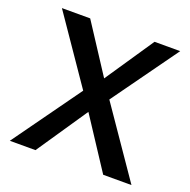

<svg xmlns="http://www.w3.org/2000/svg" viewBox="-127 -845 962 970"><g transform="rotate(20 353.5 -360.0)"><path d="M528 0 317 -322 44 -720H196L394 -416L680 0ZM336 -415 542 -720H680L384 -308ZM370 -304 164 0H26L321 -411Z"/></g></svg>

Font: Instrument Sans SemiBold
Style: Regular
Weight: 600
Designer: Rodrigo Fuenzalida
Foundry: fragTYPE
Version: Version 1.000;gftools[0.9.28]